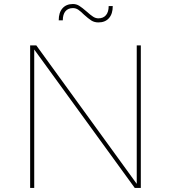

<svg xmlns="http://www.w3.org/2000/svg" viewBox="-20 -922 839 942"><path d="M641.1 0 147.9 -679.2V0H127.9V-699.2H158.2L650.9 -20V-699.2H670.9V0ZM405.3 -865.2Q424.3 -848.1 436.8 -840.1Q449.2 -832 462.9 -832Q486.8 -832 500 -847.7Q513.2 -863.3 513.2 -892.1H533.2Q533.2 -854 514.6 -833Q496.1 -812 462.9 -812Q442.9 -812 428 -821.5Q413.1 -831.1 392.1 -850.1Q376 -866.2 364 -874.3Q352.1 -882.3 337.9 -882.3Q314 -882.3 301 -866.7Q288.1 -851.1 288.1 -822.3H268.1Q268.1 -860.4 286.6 -881.3Q305.2 -902.3 337.9 -902.3Q355 -902.3 369.1 -893.3Q383.3 -884.3 405.3 -865.2Z"/></svg>

Font: Montserrat
Style: Thin
Weight: 250
Designer: Julieta Ulanovsky
Foundry: Julieta Ulanovsky
Version: Version 1.000;PS 002.000;hotconv 1.0.70;makeotf.lib2.5.58329